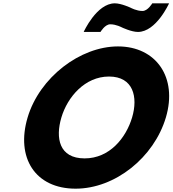

<svg xmlns="http://www.w3.org/2000/svg" viewBox="-20 -1119 1037 1154"><path d="M713.1 -954C713.1 -954 770 -927 809 -927C919 -927 996.2 -1099 996.2 -1099H895.2C895.2 -1099 868.5 -1053 836.5 -1053C800.5 -1053 766.2 -1072 766.2 -1072C766.2 -1072 709.2 -1099 670.2 -1099C560.2 -1099 483 -927 483 -927H584C584 -927 610.7 -973 642.7 -973C678.7 -973 713.1 -954 713.1 -954ZM146 -413C74.2 -172 190.5 15 434.5 15C671.5 15 905.2 -172 977 -413C1048.7 -654 918.1 -840 689.1 -840C462.1 -840 217.7 -654 146 -413ZM349 -413C385.6 -536 490.2 -659 635.2 -659C781.2 -659 810.6 -536 774 -413C737.4 -290 638.7 -167 488.7 -167C334.7 -167 312.4 -290 349 -413Z"/></svg>

Font: Hussar
Style: BdOblThree
Weight: 700
Foundry: Cannot Into Space Fonts
Version: Version 2.00